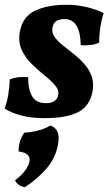

<svg xmlns="http://www.w3.org/2000/svg" viewBox="-20 -487 465 806"><path d="M260 -467Q302 -467 344.5 -457Q387 -447 415 -432Q397 -377 396 -308Q379 -300 359 -298Q339 -296 319 -297Q317 -407 251 -407Q207 -407 201 -374Q196 -352 208 -334Q220 -316 242 -298Q264 -280 288.5 -261Q313 -242 333.5 -219Q354 -196 364.5 -167Q375 -138 368 -101Q356 -40 306.5 -15.5Q257 9 166 9Q110 9 68 -2.5Q26 -14 0 -31Q10 -61 15 -91.5Q20 -122 21 -154Q55 -167 98 -163Q98 -111 115 -82.5Q132 -54 173 -54Q196 -54 208.5 -63Q221 -72 224 -86Q229 -108 211.5 -128.5Q194 -149 166.5 -171Q139 -193 112.5 -219Q86 -245 70.5 -279Q55 -313 64 -357Q76 -418 128 -442.5Q180 -467 260 -467ZM84 299Q54 293 43 270Q97 229 104 189Q109 155 58 149Q58 104 82 70Q114 68 142 60.5Q170 53 191 40Q235 54 224 116Q215 174 176 219.5Q137 265 84 299Z"/></svg>

Font: Vollkorn
Style: Bold Italic
Weight: 700
Italic angle: -11°
Designer: Friedrich Althausen
Foundry: Friedrich Althausen
Version: Version 5.000; ttfautohint (v1.8.3)